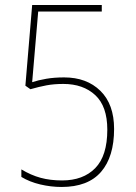

<svg xmlns="http://www.w3.org/2000/svg" viewBox="-20 -734 540 764"><path d="M225 10Q183 10 140.5 0Q98 -10 65 -30V-60Q103 -37 141.5 -26.5Q180 -16 227 -16Q311 -16 359 -65Q407 -114 407 -218Q407 -311 359 -355.5Q311 -400 232 -400Q195 -400 165.5 -394.5Q136 -389 101 -379L81 -393L108 -714H385V-688H132L108 -407Q132 -415 164 -420.5Q196 -426 235 -426Q325 -426 379.5 -372.5Q434 -319 434 -221Q434 -110 382 -50Q330 10 225 10Z"/></svg>

Font: Noto Sans Devanagari UI SemiCondensed Thin
Style: Regular
Weight: 100
Width: 4
Designer: Jelle Bosma - Monotype Design Team
Foundry: Monotype Imaging Inc.
Version: Version 2.004